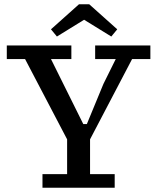

<svg xmlns="http://www.w3.org/2000/svg" viewBox="-20 -884 740 904"><path d="M428 -606V-670H688V-606H602L404 -228V-64H520V0H180V-64H296V-228L98 -606H12V-670H316V-606H220L372 -300H389L467 -489L525 -606ZM400 -864 532 -746 504 -712 376 -791 248 -712 220 -746 352 -864Z"/></svg>

Font: Source Serif 4 Caption
Style: Regular
Weight: 400
Designer: Frank Grießhammer
Foundry: Adobe Systems Incorporated
Version: Version 4.004;hotconv 1.0.117;makeotfexe 2.5.65602